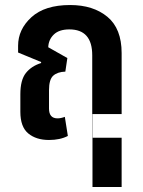

<svg xmlns="http://www.w3.org/2000/svg" viewBox="-20 -548 569 764"><path d="M348 196V-94H464V196ZM175 9Q219 9 250 -7L238 -83Q222 -77 209 -77Q175 -77 175 -116V-189Q175 -232 192 -247Q209 -262 240 -263L248 -317L172 -360Q173 -390 194 -410.5Q215 -431 256 -431Q347 -431 347 -328V0H464V-337Q464 -434 407.5 -481Q351 -528 259 -528Q158 -528 105 -479.5Q52 -431 52 -366V-339L144 -301L143 -297Q105 -285 83 -257.5Q61 -230 61 -173V-103Q61 -43 92.5 -17Q124 9 175 9Z"/></svg>

Font: Noto Sans Thai UI Condensed Semi
Style: Regular
Weight: 600
Width: 3
Designer: Monotype Design Team
Foundry: Monotype Imaging Inc.
Version: Version 1.901